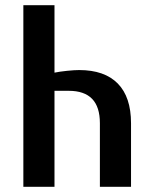

<svg xmlns="http://www.w3.org/2000/svg" viewBox="-20 -720 575 740"><path d="M190 -440Q209 -444 238 -447Q267 -450 285 -450Q383 -450 434 -398Q485 -346 485 -245V0H365V-245Q365 -308 335 -339Q305 -370 245 -370H190V0H70V-700H190Z"/></svg>

Font: Cuprum
Style: Bold
Weight: 700
Designer: Jovanny Lemonad
Foundry: Jovanny Lemonad
Version: Version 2.000